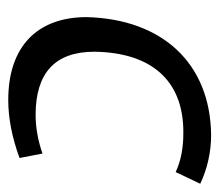

<svg xmlns="http://www.w3.org/2000/svg" viewBox="-54 -480 544 477"><g transform="rotate(90 218.5 -242.0)"><path d="M311 -425C348 -425 380 -419 408 -406L437 -467C399 -485 357 -494 316 -494C137 -492 28 -372 23 -185C23 -63 95 10 229 10C273 10 321 1 373 -18L362 -75C330 -64 298 -58 266 -58C162 -58 109 -106 109 -204C111 -344 179 -426 311 -425Z"/></g></svg>

Font: Cantarell
Style: Oblique
Weight: 400
Italic angle: -8°
Designer: Dave Crossland
Version: Version 0.024